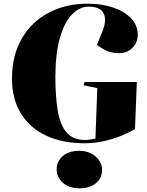

<svg xmlns="http://www.w3.org/2000/svg" viewBox="-20 -765 802 1044"><path d="M724 -319 714 -63Q686 -46 642.5 -28Q599 -10 547 2Q495 14 440 14Q319 14 230 -28Q141 -70 93 -149Q45 -228 45 -339Q46 -466 99.5 -557Q153 -648 246 -696.5Q339 -745 456 -745Q534 -745 595.5 -724Q657 -703 693 -665Q729 -627 729 -577Q729 -534 700.5 -505Q672 -476 628 -476Q591 -476 563 -487.5Q535 -499 507 -522L535 -589Q562 -654 544 -691.5Q526 -729 461 -729Q414 -729 373 -688Q332 -647 307 -563.5Q282 -480 281 -350Q281 -238 294.5 -160.5Q308 -83 343 -43.5Q378 -4 441 -4Q456 -4 469.5 -6Q483 -8 499 -11L509 -286L435 -301L439 -319ZM288 155Q288 113 321 84Q354 55 412 55Q447 55 474.5 69Q502 83 518.5 106.5Q535 130 535 158Q535 204 501 231.5Q467 259 414 259Q355 259 321.5 228.5Q288 198 288 155Z"/></svg>

Font: Literata 72pt Black
Style: Italic
Weight: 900
Italic angle: -2°
Designer: Latin by Veronika Burian and Jose Scaglione. Greek by Irene Vlachou. Cyrillic by Vera Evstafieva
Foundry: TypeTogether
Version: Version 3.002